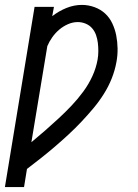

<svg xmlns="http://www.w3.org/2000/svg" viewBox="-41 -558 561 783"><path d="M-21 205 100 -530H179L172 -492Q199 -513 230 -525.5Q261 -538 293 -538Q319 -538 344 -529Q369 -520 387.5 -503Q406 -486 417 -462.5Q428 -439 433 -413.5Q438 -388 438.5 -360.5Q439 -333 434 -306Q428 -272 415 -239Q402 -206 382.5 -175Q363 -144 339.5 -116Q316 -88 291 -61.5Q266 -35 239 -10Q212 15 184 39Q156 63 127 86Q98 109 69 131L57 205ZM87 22Q116 -2 144 -26.5Q172 -51 199 -76Q226 -101 251.5 -128Q277 -155 299 -185Q321 -215 336 -248Q351 -281 357 -315Q360 -332 360 -349.5Q360 -367 358 -383.5Q356 -400 350.5 -415.5Q345 -431 334.5 -443Q324 -455 308.5 -461.5Q293 -468 276 -468Q256 -468 236.5 -459.5Q217 -451 201 -437.5Q185 -424 172.5 -406.5Q160 -389 152 -370Z"/></svg>

Font: Iosevka Slab
Style: Italic
Weight: 400
Italic angle: -9°
Monospace: yes
Designer: Belleve Invis
Foundry: Belleve Invis
Version: Version 11.1.0; ttfautohint (v1.8.3)